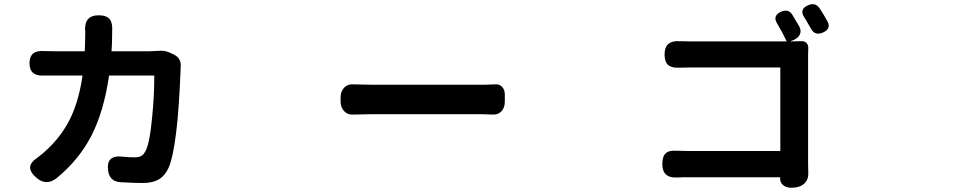

<svg xmlns="http://www.w3.org/2000/svg" viewBox="-20 -846 4540 912"><path d="M156.2 1Q122.1 -27.3 123 -51.3Q124 -75.2 161.1 -99.6Q187.5 -119.1 214.8 -146.5Q281.2 -211.9 319.3 -294.9Q356.4 -377 372.1 -487.3H246.1Q217.8 -487.3 189.5 -487.3Q120.1 -482.4 120.1 -545.9Q120.1 -608.4 188.5 -603.5Q209 -602.5 246.1 -602.5H382.8Q384.8 -655.3 384.8 -685.5Q384.8 -690.4 384.8 -694.3Q377 -773.4 449.2 -773.4Q486.3 -773.4 502 -753.9Q515.6 -735.4 512.7 -696.3Q512.7 -692.4 512.7 -688.5Q512.7 -643.6 509.8 -602.5H689.5Q704.1 -602.5 733.4 -604.5Q762.7 -607.4 787.1 -595.7L805.7 -586.9Q843.8 -568.4 837.9 -523.4Q837.9 -520.5 837.9 -517.6Q824.2 -151.4 781.2 -49.8Q764.6 -12.7 736.3 4.9Q706.1 23.4 657.2 23.4Q620.1 23.4 553.7 19.5Q499 16.6 493.2 -38.1Q484.4 -112.3 564.5 -101.6Q593.8 -98.6 618.2 -98.6Q640.6 -98.6 653.3 -106.4Q664.1 -114.3 672.9 -131.8Q692.4 -172.9 703.1 -293.9Q712.9 -392.6 712.9 -487.3H605.5H498Q473.6 -317.4 414.1 -201.2Q354.5 -85.9 248 1Q200.2 37.1 156.2 1Z M1597.7 -365.2V-382.8Q1597.7 -412.1 1614.7 -429.7Q1631.8 -447.3 1657.2 -445.3Q1719.7 -443.4 1752 -443.4H2265.6Q2291 -443.4 2332 -445.3Q2351.6 -447.3 2364.7 -433.6Q2377.9 -419.9 2377.9 -396.5V-363.3Q2377.9 -334 2361.3 -316.9Q2344.7 -299.8 2319.3 -301.8Q2284.2 -303.7 2265.6 -303.7H2008.8H1752Q1716.8 -303.7 1656.2 -301.8Q1631.8 -299.8 1614.7 -317.9Q1597.7 -335.9 1597.7 -365.2Z M3739.3 45.9Q3714.8 45.9 3699.7 33.2Q3684.6 20.5 3685.5 -2Q3685.5 -2.9 3685.5 -3.9H3248Q3240.2 -3.9 3224.6 -3.9Q3206.1 -2.9 3197.3 -2.9Q3126 1 3126 -66.4Q3126 -102.5 3142.1 -117.7Q3158.2 -132.8 3194.3 -129.9Q3210.9 -128.9 3244.1 -128.9H3686.5V-525.4H3255.9Q3220.7 -525.4 3202.1 -524.4Q3168 -523.4 3152.3 -538.6Q3136.7 -553.7 3136.7 -587.9Q3136.7 -655.3 3209 -650.4Q3225.6 -649.4 3255.9 -649.4H3486.3H3716.8Q3697.3 -691.4 3671.9 -733.4Q3647.5 -771.5 3691.4 -791Q3725.6 -804.7 3743.2 -776.4Q3752 -762.7 3769.5 -732.4Q3774.4 -724.6 3776.4 -720.7Q3787.1 -701.2 3779.8 -683.6Q3772.5 -666 3750 -656.2L3733.4 -649.4H3738.3Q3771.5 -649.4 3787.1 -650.4Q3801.8 -651.4 3811 -641.6Q3820.3 -631.8 3819.3 -616.2Q3819.3 -606.4 3818.4 -587.9Q3818.4 -570.3 3818.4 -562.5V-67.4Q3818.4 -42 3819.3 -27.3Q3821.3 7.8 3798.8 27.3Q3777.3 45.9 3739.3 45.9ZM3832 -710Q3829.1 -714.8 3823.2 -725.1Q3817.4 -735.4 3814.5 -740.2Q3812.5 -744.1 3808.1 -751.5Q3803.7 -758.8 3800.8 -762.7Q3774.4 -802.7 3819.3 -821.3Q3853.5 -835.9 3873 -806.6Q3889.6 -782.2 3910.2 -745.1Q3929.7 -709 3888.7 -691.4Q3850.6 -674.8 3832 -710Z"/></svg>

Font: Bpmf GenSen Rounded B
Style: B
Weight: 700
Foundry: But Ko
Version: Version 1.320